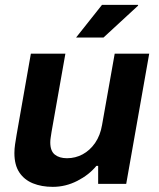

<svg xmlns="http://www.w3.org/2000/svg" viewBox="-20 -743 641 776"><path d="M193.2 12.2Q148.3 12.2 113.1 -2Q77.9 -16.3 58.1 -46.2Q38.2 -76.2 38.2 -124.3Q38.2 -141.4 40.9 -159.6Q43.6 -177.8 47.1 -198.3L104.8 -526.2H244.3L188.3 -209.8Q186.5 -197.7 184.9 -187.4Q183.2 -177 183.2 -167.3Q183.2 -132.9 201.5 -118.2Q219.8 -103.5 250.9 -103.5Q284.7 -103.5 314.1 -119.3Q343.5 -135.1 364.5 -165.4Q385.4 -195.8 392.5 -238.1L443.6 -526.2H583.1L490.1 0.2H376.7V-72.7H369.7Q339.7 -36.1 292.5 -12Q245.4 12.2 193.2 12.2ZM287.4 -591.2 392.3 -723.4H537.9L538.1 -720.2L398.2 -591.2Z"/></svg>

Font: Archivo Variable SemiBold
Style: Italic
Weight: 600
Italic angle: -10°
Designer: Hector Gatti
Foundry: Omnibus-Type
Version: Version 2.001